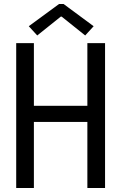

<svg xmlns="http://www.w3.org/2000/svg" viewBox="-20 -934 602 954"><path d="M60.5 0V-719.7H148.4V-408.2H414.1V-719.7H502V0H414.1V-328.1H148.4V0ZM165 -757.8 123 -803.7 273.4 -914.1H295.9L445.3 -803.7L403.3 -757.8L286.1 -851.6H282.2Z"/></svg>

Font: Reddit Mono
Style: Regular
Weight: 400
Monospace: yes
Designer: Stephen Hutchings
Foundry: Reddit
Version: Version 1.014; ttfautohint (v1.8.4.7-5d5b)